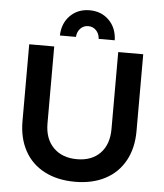

<svg xmlns="http://www.w3.org/2000/svg" viewBox="-60 -962 877 1025"><g transform="rotate(5 378.0 -449.5)"><path d="M380 -111Q459 -111 504.5 -158Q550 -205 550 -288V-700H684V-288Q684 -197 647 -129.5Q610 -62 541.5 -26Q473 10 380 10Q286 10 216.5 -26Q147 -62 110 -129.5Q73 -197 73 -288V-700H207V-288Q207 -205 254 -158Q301 -111 380 -111ZM232 -761Q234 -827 275 -868Q316 -909 379 -909Q442 -909 483 -868Q524 -827 526 -761H440Q438 -789 421 -806.5Q404 -824 379 -824Q354 -824 337 -806.5Q320 -789 318 -761Z"/></g></svg>

Font: Montserrat arm2 Medium
Style: Regular
Weight: 500
Designer: Julieta Ulanovsky
Foundry: Julieta Ulanovsky
Version: Version 6.000